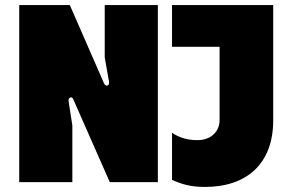

<svg xmlns="http://www.w3.org/2000/svg" viewBox="-20 -720 1156 759"><path d="M56 0H266V-224L251 -321C249 -334 264 -341 269 -329L414 0H604V-700H394V-493L411 -397C414 -381 398 -375 391 -391L256 -700H56ZM790 19C957 19 1060 -74 1060 -244V-700H660V-535H848V-244C848 -203 817 -166 760 -166C723 -166 690 -175 660 -195V-9C698 8 733 19 790 19Z"/></svg>

Font: Finlandica Black
Style: Regular
Weight: 900
Designer: Niklas Ekholm, Juho Hiilivirta, Jaakko Suomalainen
Foundry: Helsinki Type Studio
Version: Version 2.000;Glyphs 3.2 (3202)